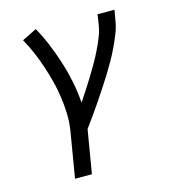

<svg xmlns="http://www.w3.org/2000/svg" viewBox="-110 -617 821 922"><g transform="rotate(-15 300.0 -156.5)"><path d="M149 215 187 -12Q194 -55 192.5 -98Q191 -141 185 -182.5Q179 -224 168.5 -264Q158 -304 145 -343Q132 -382 116 -419.5Q100 -457 80 -492L153 -528Q178 -483 197.5 -435.5Q217 -388 233 -338Q249 -288 259.5 -236Q270 -184 274 -130Q292 -157 309.5 -184Q327 -211 344 -238.5Q361 -266 377 -294Q393 -322 407 -350.5Q421 -379 433 -408.5Q445 -438 450 -468L458 -520H542L533 -468Q528 -436 515.5 -405Q503 -374 488.5 -343.5Q474 -313 457.5 -284Q441 -255 423 -226Q405 -197 386 -168.5Q367 -140 348 -111.5Q329 -83 309 -55.5Q289 -28 269 0L233 215Z"/></g></svg>

Font: Iosevka SS04 Extended
Style: Italic
Weight: 400
Width: 7
Italic angle: -9°
Monospace: yes
Designer: Belleve Invis
Foundry: Belleve Invis
Version: Version 19.0.0; ttfautohint (v1.8.4)